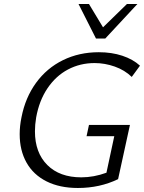

<svg xmlns="http://www.w3.org/2000/svg" viewBox="-20 -927 719 956"><path d="M78 -259Q78 -300 87 -343Q106 -441 159.5 -514.5Q213 -588 293.5 -627.5Q374 -667 472 -667Q536 -667 589 -649.5Q642 -632 677 -600L636 -544Q601 -578 551.5 -595.5Q502 -613 451 -613Q379 -613 318.5 -581Q258 -549 216.5 -487.5Q175 -426 160 -342Q154 -306 154 -273Q154 -167 215.5 -105.5Q277 -44 385 -44Q447 -44 510 -67L549 -249H411L423 -305H627L568 -35Q477 9 368 9Q277 9 211.5 -24Q146 -57 112 -117.5Q78 -178 78 -259ZM371 -907H423L493 -791L612 -907H664L504 -735H458Z"/></svg>

Font: LXGW Bright GB
Style: Italic
Weight: 400
Italic angle: -12°
Designer: Christian Thalmann (Catharsis Fonts)
Foundry: LXGW / Christian Thalmann (Catharsis Fonts) / Fontworks Inc.
Version: Version 5.510